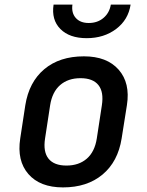

<svg xmlns="http://www.w3.org/2000/svg" viewBox="-20 -805 640 835"><path d="M254 10Q154 10 103.5 -48Q53 -106 68 -203L90 -347Q106 -448 172.5 -504Q239 -560 345 -560Q445 -560 496 -502Q547 -444 532 -348L509 -203Q493 -102 426 -46Q359 10 254 10ZM269 -85Q323 -85 357.5 -115Q392 -145 401 -203L423 -347Q432 -405 408 -435Q384 -465 330 -465Q276 -465 241.5 -435Q207 -405 198 -347L176 -203Q167 -145 191 -115Q215 -85 269 -85ZM357 -639Q282 -639 242.5 -679Q203 -719 213 -785H295Q290 -749 309.5 -727Q329 -705 366 -705Q404 -705 430 -727Q456 -749 462 -785H548Q538 -719 485 -679Q432 -639 357 -639Z"/></svg>

Font: JetBrains Mono NL SemiBold
Style: Italic
Weight: 600
Italic angle: -9°
Monospace: yes
Designer: Philipp Nurullin, Konstantin Bulenkov
Foundry: JetBrains
Version: Version 2.305; ttfautohint (v1.8.4.7-5d5b)